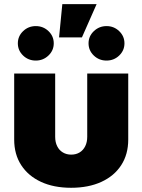

<svg xmlns="http://www.w3.org/2000/svg" viewBox="-20 -891 682 919"><path d="M320.3 7.8Q237.3 7.8 176.3 -20.5Q115.2 -48.8 81.5 -100.6Q47.9 -152.3 47.9 -223.1V-539.1H244.1V-236.3Q244.1 -210.4 253.7 -191.2Q263.2 -171.9 280.8 -161.4Q298.3 -150.9 320.8 -150.9Q343.8 -150.9 361.1 -161.4Q378.4 -171.9 387.9 -191.2Q397.5 -210.4 397.5 -236.3V-539.1H593.8V-223.1Q593.8 -152.3 560.3 -100.6Q526.9 -48.8 465.3 -20.5Q403.8 7.8 320.3 7.8ZM489.7 -601.1Q454.1 -601.1 429 -625.2Q403.8 -649.4 403.8 -683.6Q403.8 -717.8 429.2 -741.9Q454.6 -766.1 490.2 -766.1Q525.4 -766.1 550.5 -741.9Q575.7 -717.8 575.7 -683.6Q575.7 -649.4 550.5 -625.2Q525.4 -601.1 489.7 -601.1ZM151.4 -601.1Q115.7 -601.1 90.6 -625.2Q65.4 -649.4 65.4 -683.6Q65.4 -717.8 90.6 -741.9Q115.7 -766.1 151.4 -766.1Q187 -766.1 212.2 -741.9Q237.3 -717.8 237.3 -683.6Q237.3 -649.4 211.9 -625.2Q186.5 -601.1 151.4 -601.1ZM262.7 -711.9 278.3 -871.1H442.4L372.1 -711.9Z"/></svg>

Font: Inter 18pt Black
Style: Regular
Weight: 900
Designer: Rasmus Andersson
Foundry: rsms
Version: Version 4.001;git-66647c0bb